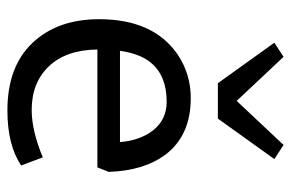

<svg xmlns="http://www.w3.org/2000/svg" viewBox="-149 -599 756 498"><g transform="rotate(90 229.0 -350.0)"><path d="M244.1 -404.3Q176.3 -404.3 142.6 -363.3Q119.1 -335 111.8 -283.2H348.6Q344.2 -336.4 316.9 -370.6Q289.1 -404.3 244.1 -404.3ZM409.2 -26.9Q356.4 8.8 266.6 8.8Q152.8 8.8 91.3 -56.2Q29.8 -121.1 29.8 -229Q29.8 -369.6 121.1 -432.6Q171.9 -466.8 234.4 -466.8Q331.1 -466.8 380.9 -401.4Q422.9 -345.2 425.8 -253.9L414.1 -224.6H108.4Q109.4 -143.6 151.9 -98.9Q194.3 -54.2 265.1 -54.2Q318.8 -54.2 388.2 -83ZM241.7 -585.9 356 -707.5 392.6 -683.6 287.6 -537.1H195.8L90.8 -683.6L127.4 -707.5Z"/></g></svg>

Font: Molengo
Style: Regular
Weight: 400
Designer: moyogo
Foundry: moyogo
Version: Version 0.11; ttfautohint (v0.8) -G 32 -r 16 -x